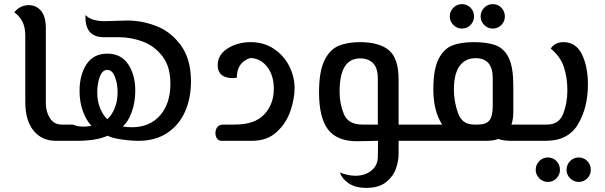

<svg xmlns="http://www.w3.org/2000/svg" viewBox="-20 -685 2945 934"><path d="M103 -185V-512Q103 -556 87 -583.5Q71 -611 50 -624Q55 -635 74.5 -647.5Q94 -660 120 -660Q156 -660 179.5 -632.5Q203 -605 203 -547V-183Q203 -141 223 -110Q243 -79 280 -79H316V0H250Q185 0 144.5 -48Q104 -96 103 -185Z M909 -289Q909 -206 879.5 -140.5Q850 -75 792.5 -37.5Q735 0 654 0Q615 0 568.5 -7Q522 -14 504 -25Q450 0 354 0H316V-79H334Q336 -78 350 -73.5Q364 -69 389 -69Q405 -69 425 -73Q399 -100 383 -144.5Q367 -189 367 -243Q367 -321 401 -372.5Q435 -424 502 -424Q569 -424 603.5 -372.5Q638 -321 638 -244Q638 -187 620.5 -139Q603 -91 577 -70Q596 -66 621 -66Q708 -66 758.5 -123.5Q809 -181 809 -278Q809 -361 770 -411.5Q731 -462 674 -483Q617 -504 558 -504H485Q391 -504 396 -612Q423 -582 490 -582L590 -585Q662 -587 735 -560.5Q808 -534 858.5 -466.5Q909 -399 909 -289ZM453 -236Q453 -194 466.5 -160Q480 -126 502 -105Q525 -126 538.5 -160Q552 -194 552 -236Q552 -278 539 -311.5Q526 -345 502 -345Q478 -345 465.5 -311.5Q453 -278 453 -236ZM452 -88 447 -82Q453 -87 452 -88Z M1413 -256Q1413 -204 1392.5 -144.5Q1372 -85 1325.5 -42.5Q1279 0 1207 0H1059Q1042 0 1035 -12Q1028 -24 1028 -38Q1028 -54 1037 -66.5Q1046 -79 1067 -79H1122Q1220 -79 1266 -129Q1312 -179 1312 -253Q1312 -318 1280 -359.5Q1248 -401 1198 -403Q1132 -382 1132 -307Q1120 -305 1109 -305Q1093 -305 1082 -309Q1063 -313 1051 -328Q1039 -343 1039 -368Q1039 -419 1087.5 -449.5Q1136 -480 1200 -480Q1263 -480 1311.5 -448Q1360 -416 1386.5 -364.5Q1413 -313 1413 -256ZM1227 -409 1219 -408Z M2007 0H1919V63Q1919 98 1906 135.5Q1893 173 1858 201Q1823 229 1762 229Q1708 229 1675 206Q1642 183 1634 154Q1647 160 1668 165Q1689 170 1708 170Q1756 170 1787 144.5Q1818 119 1818 77L1819 0L1717 2Q1619 2 1575.5 -55.5Q1532 -113 1532 -236Q1532 -336 1557.5 -389.5Q1583 -443 1626 -461.5Q1669 -480 1732 -480Q1824 -480 1871.5 -441Q1919 -402 1919 -298V-79H2007ZM1743 -79H1818V-302Q1818 -355 1794.5 -378Q1771 -401 1733 -401Q1682 -401 1657 -361Q1632 -321 1632 -239Q1632 -180 1653 -129.5Q1674 -79 1743 -79Z M2567 -79V0H2467Q2430 0 2404 -9Q2380 0 2347 0H2007V-79H2131Q2088 -145 2088 -250Q2088 -348 2113.5 -398Q2139 -448 2180.5 -464Q2222 -480 2284 -480Q2352 -480 2393 -464Q2434 -448 2455.5 -402Q2477 -356 2477 -270V-140Q2477 -106 2468 -79ZM2377 -170V-304Q2377 -402 2294 -402Q2243 -402 2215.5 -363.5Q2188 -325 2188 -250Q2188 -191 2208 -135Q2228 -79 2285 -79H2304Q2345 -79 2361 -99.5Q2377 -120 2377 -170ZM2168 -605Q2168 -630 2185.5 -647.5Q2203 -665 2227 -665Q2252 -665 2269 -647.5Q2286 -630 2286 -605Q2286 -581 2269 -563.5Q2252 -546 2227 -546Q2203 -546 2185.5 -563.5Q2168 -581 2168 -605ZM2318 -605Q2318 -630 2335.5 -647.5Q2353 -665 2377 -665Q2402 -665 2419 -647.5Q2436 -630 2436 -605Q2436 -581 2419 -563.5Q2402 -546 2377 -546Q2353 -546 2335.5 -563.5Q2318 -581 2318 -605Z M2567 -79H2641Q2699 -79 2719.5 -131Q2740 -183 2740 -245Q2740 -308 2723 -359Q2706 -410 2659 -449Q2680 -480 2721 -480Q2782 -480 2811 -420.5Q2840 -361 2840 -274Q2840 -162 2792 -81Q2744 0 2636 0H2567ZM2586 141Q2586 116 2603.5 98.5Q2621 81 2645 81Q2670 81 2687 98.5Q2704 116 2704 141Q2704 165 2687 182.5Q2670 200 2645 200Q2621 200 2603.5 182.5Q2586 165 2586 141ZM2736 141Q2736 116 2753.5 98.5Q2771 81 2795 81Q2820 81 2837 98.5Q2854 116 2854 141Q2854 165 2837 182.5Q2820 200 2795 200Q2771 200 2753.5 182.5Q2736 165 2736 141Z"/></svg>

Font: El Messiri Medium
Style: Regular
Weight: 500
Designer: Mohamed Gaber
Foundry: Kief Type Foundry
Version: Version 2.007